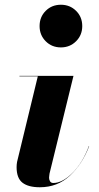

<svg xmlns="http://www.w3.org/2000/svg" viewBox="-20 -780 416 810"><path d="M147 -670Q147 -708.5 172.8 -734.2Q198.5 -760 237 -760Q275 -760 301 -734.2Q327 -708.5 327 -670Q327 -632 301 -606Q275 -580 237 -580Q198.5 -580 172.8 -606Q147 -632 147 -670ZM356 -163Q327.5 -88 275 -39Q222.5 10 148 10Q99.5 10 74.8 -9.2Q50 -28.5 50 -75Q50 -79 50.5 -85.8Q51 -92.5 52 -97L139.5 -458H62V-460H290L189 -48Q188.5 -43.5 187.8 -38.8Q187 -34 187 -30Q187 -22 191.2 -15Q195.5 -8 205 -8Q243.5 -8 286.2 -51Q329 -94 355 -164Z"/></svg>

Font: Bodoni* 96
Style: Bold Italic
Weight: 700
Italic angle: -13°
Version: Version 2.2